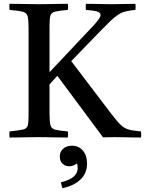

<svg xmlns="http://www.w3.org/2000/svg" viewBox="-20 -721 762 1008"><path d="M30 1Q28 -14 30 -31Q78 -36 99 -40.5Q120 -45 125 -60Q130 -75 130 -111V-576Q130 -618 125 -636Q120 -654 99 -659.5Q78 -665 30 -669Q28 -684 30 -701Q50 -701 79.5 -700.5Q109 -700 138 -699.5Q167 -699 185 -699Q204 -699 231.5 -699.5Q259 -700 287.5 -700.5Q316 -701 336 -701Q339 -686 336 -669Q290 -665 270 -660Q250 -655 245 -640Q240 -625 240 -589V-342L470 -586Q508 -627 508 -642Q508 -655 490 -660.5Q472 -666 431 -669Q429 -686 431 -701Q448 -701 474 -700.5Q500 -700 526 -699.5Q552 -699 568 -699Q600 -699 628.5 -700Q657 -701 691 -701Q693 -685 691 -669Q660 -666 639.5 -661Q619 -656 600.5 -644Q582 -632 559 -610Q536 -588 501 -552L354 -400L560 -129Q584 -98 600 -79.5Q616 -61 631.5 -51.5Q647 -42 667.5 -38Q688 -34 720 -31Q723 -15 720 1Q701 1 675 0.5Q649 0 624 -0.5Q599 -1 581 -1Q570 -1 552.5 -0.5Q535 0 521 0L281 -323L240 -278V-124Q240 -82 245 -63.5Q250 -45 270.5 -40Q291 -35 336 -31Q339 -15 336 1Q316 1 287.5 0.5Q259 0 230.5 -0.5Q202 -1 183 -1Q164 -1 136 -0.5Q108 0 79.5 0.5Q51 1 30 1ZM300 236Q346 225 367 206Q388 187 388 161Q388 149 384 137Q365 152 343 152Q323 152 308.5 138.5Q294 125 294 101Q294 75 312 59.5Q330 44 357 44Q394 44 415.5 70Q437 96 437 137Q437 188 403 221Q369 254 308 267Q305 259 303 251.5Q301 244 300 236Z"/></svg>

Font: Castoro
Style: Regular
Weight: 400
Designer: John Hudson
Foundry: Tiro Typeworks Ltd.
Version: Version 2.04